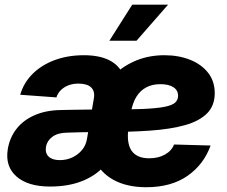

<svg xmlns="http://www.w3.org/2000/svg" viewBox="-20 -784 964 816"><path d="M192.9 8.8Q98.1 8.8 49.6 -34.4Q1 -77.6 13.2 -150.9Q21.5 -199.7 50.3 -236.6Q79.1 -273.4 127 -294.4Q174.8 -315.4 238.8 -316.4Q264.6 -316.9 289.3 -317.4Q314 -317.9 339.8 -318.1Q365.7 -318.4 393.6 -318.8L378.9 -222.7Q350.6 -222.7 321.8 -221.9Q293 -221.2 264.6 -220.2Q225.6 -219.7 202.6 -202.6Q179.7 -185.5 175.3 -159.7Q171.4 -132.3 187.3 -117.9Q203.1 -103.5 233.9 -103.5Q263.2 -103.5 287.6 -115Q312 -126.5 328.6 -146.5Q345.2 -166.5 349.6 -193.4L378.9 -365.7Q384.3 -396 367.4 -412.4Q350.6 -428.7 313 -428.7Q290 -428.7 271 -421.4Q252 -414.1 238.8 -401.1Q225.6 -388.2 219.7 -370.1L65.9 -381.3Q80.6 -432.1 118.2 -469.7Q155.8 -507.3 211.7 -528.3Q267.6 -549.3 336.4 -549.3Q402.3 -549.3 444.3 -528.1Q486.3 -506.8 503.2 -467Q520 -427.2 510.7 -372.6L479.5 -183.1L471.7 -175.3Q459.5 -119.1 422.6 -77.9Q385.7 -36.6 327.6 -13.9Q269.5 8.8 192.9 8.8ZM601.6 11.7Q519 11.7 461.9 -19.8Q404.8 -51.3 378.9 -111.1Q353 -170.9 364.3 -254.9Q372.1 -320.3 398.4 -374.5Q424.8 -428.7 466.6 -467.8Q508.3 -506.8 562 -528.1Q615.7 -549.3 678.7 -549.3Q738.8 -549.3 787.1 -530.3Q835.4 -511.2 864 -475.3Q892.6 -439.5 892.6 -387.7Q892.6 -335 860.1 -302.2Q827.6 -269.5 766.4 -252.2Q705.1 -234.9 617.2 -228.8Q529.3 -222.7 418 -222.7L434.6 -318.4Q529.8 -318.4 589.1 -321Q648.4 -323.7 680.7 -330.3Q712.9 -336.9 724.9 -348.4Q736.8 -359.9 736.8 -377Q736.8 -400.4 717 -413.3Q697.3 -426.3 661.6 -426.3Q627.4 -426.3 601.8 -412.8Q576.2 -399.4 559.8 -373Q543.5 -346.7 536.6 -307.6Q533.7 -292 530.8 -272.7Q527.8 -253.4 525.6 -236.1Q523.4 -218.8 523.4 -207.5Q523.4 -158.2 546.4 -134.8Q569.3 -111.3 614.3 -111.3Q652.8 -111.3 681.2 -127.2Q709.5 -143.1 719.7 -169.9L875 -165.5Q846.2 -85 776.9 -36.6Q707.5 11.7 601.6 11.7ZM444.8 -610.8 542 -764.2H694.3L560.1 -610.8Z"/></svg>

Font: Inter 17pt ExtraBold
Style: Italic
Weight: 800
Italic angle: -9.3988°
Version: Version 4.001;git-66647c0bb